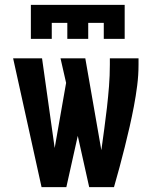

<svg xmlns="http://www.w3.org/2000/svg" viewBox="-20 -770 640 790"><path d="M151 0 34 -530H153L205 -161L252 -429L229 -530H331L397 -152Q403 -196 409 -239.5Q415 -283 420 -327Q425 -371 428.5 -415Q432 -459 432 -504V-530H550V-504Q550 -461 544.5 -418Q539 -375 531 -333Q523 -291 513.5 -249Q504 -207 493.5 -165.5Q483 -124 472 -82.5Q461 -41 449 0H347L300 -211L253 0ZM107 -610V-750H493V-610H407V-676H343V-610H257V-676H193V-610Z"/></svg>

Font: Iosevka Slab Extended
Style: Bold
Weight: 700
Width: 7
Monospace: yes
Designer: Belleve Invis
Foundry: Belleve Invis
Version: Version 11.1.0; ttfautohint (v1.8.3)